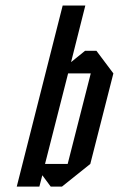

<svg xmlns="http://www.w3.org/2000/svg" viewBox="-20 -687 438 707"><path d="M145.8 -83.3H229.2L314.2 -416.7H230.8ZM41.7 0 210.8 -666.7H294.2L241.7 -458.3L293.3 -500H335L397.5 -416.7L312.5 -83.3L208.3 0H166.7L135.8 -41.7L125 0Z"/></svg>

Font: Yulong
Style: Italic
Weight: 400
Italic angle: -14.25°
Designer: GGBotNet
Foundry: f0n7.com
Version: 1.00